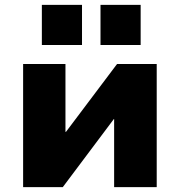

<svg xmlns="http://www.w3.org/2000/svg" viewBox="-20 -769 739 789"><path d="M75 0V-506H249V-227H251L461 -506H624V0H449V-280H448L238 0ZM393 -584V-749H558V-584ZM152 -584V-749H317V-584Z"/></svg>

Font: Nunito Sans 7pt Black
Style: Regular
Weight: 900
Designer: Vernon Adams
Foundry: Vernon Adams
Version: Version 3.101;gftools[0.9.27]